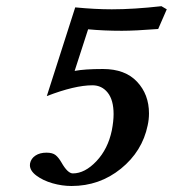

<svg xmlns="http://www.w3.org/2000/svg" viewBox="-20 -601 570 633"><path d="M348.6 -170.9Q354.5 -201.2 354.5 -224.6Q354.5 -271 335.2 -295.4Q315.9 -319.8 284.7 -319.8Q226.6 -319.8 134.3 -284.2L228 -576.7Q293.5 -570.3 348.6 -570.3Q420.9 -570.3 512.2 -580.6L529.8 -570.3L501.5 -505.4Q424.8 -499.5 381.8 -499.5Q322.3 -499.5 270.5 -504.4L226.1 -367.2Q258.8 -373.5 319.3 -373.5Q392.6 -373.5 431.9 -331.5Q471.2 -289.6 471.2 -227.1Q471.2 -207 466.8 -187.5Q449.2 -102.1 378.7 -44.9Q308.1 12.2 215.8 12.2Q184.6 12.2 153.1 3.2Q121.6 -5.9 100.1 -22Q78.6 -38.1 78.6 -56.6Q78.6 -57.6 78.9 -59.6Q79.1 -61.5 79.1 -62.5Q82.5 -78.6 96.9 -88.1Q111.3 -97.7 133.3 -97.7Q153.3 -97.7 163.3 -89.6Q173.3 -81.5 182.6 -65.4Q203.1 -29.3 220.2 -29.3Q259.8 -29.3 297.9 -69.6Q335.9 -109.9 348.6 -170.9Z"/></svg>

Font: LL
Style: Bold Italic
Weight: 700
Italic angle: -11.5°
Designer: Philipp H. Poll
Foundry: Philipp H. Poll
Version: Version 2.7.x